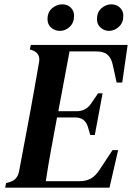

<svg xmlns="http://www.w3.org/2000/svg" viewBox="-20 -869 611 889"><path d="M4 0 8 -21 25 -26Q60 -36 68 -74L120 -351Q130 -404 140.5 -465Q151 -526 161 -582Q168 -623 128 -637L118 -640L123 -661H571L546 -487H520L502 -569Q495 -601 477.5 -616Q460 -631 425 -631H302L250 -354H335Q378 -354 403 -391L434 -437H455L419 -244H398L387 -281Q374 -325 329 -325H244Q231 -255 217 -179Q203 -103 192 -30H347Q378 -30 400 -42Q422 -54 441 -83L501 -174H527L487 0ZM257 -726Q235 -726 217.5 -740.5Q200 -755 200 -780Q200 -813 221.5 -831Q243 -849 268 -849Q292 -849 307.5 -834Q323 -819 323 -796Q323 -764 303 -745Q283 -726 257 -726ZM484 -726Q464 -726 446.5 -740.5Q429 -755 429 -780Q429 -813 450 -831Q471 -849 495 -849Q519 -849 535 -834Q551 -819 551 -796Q551 -764 530.5 -745Q510 -726 484 -726Z"/></svg>

Font: DM Serif Text
Style: Italic
Weight: 400
Italic angle: -12°
Designer: Colophon Foundry, Frank Grießhammer
Foundry: Colophon Foundry
Version: Version 5.100; ttfautohint (v1.8.2)